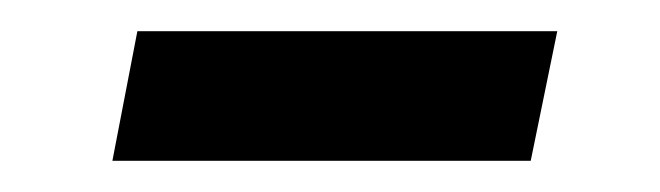

<svg xmlns="http://www.w3.org/2000/svg" viewBox="-20 -336 423 123"><path d="M52 -233H320L337 -316H68Z"/></svg>

Font: AWKNG-Font Medium
Style: Italic
Weight: 500
Italic angle: -11.3°
Designer: Awakening Church
Foundry: Awakening Church
Version: Version 1.700;PS 001.700;hotconv 1.0.88;makeotf.lib2.5.64775